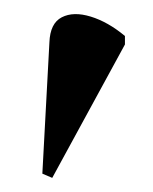

<svg xmlns="http://www.w3.org/2000/svg" viewBox="-20 -747 217 272"><path d="M54 -495 40 -501 50 -687Q51 -714 67.5 -722.5Q84 -731 108.5 -723.5Q133 -716 157 -696V-684Z"/></svg>

Font: Noto Serif Display ExtraCondensed SemiBold
Style: Regular
Weight: 600
Width: 2
Designer: Monotype Design Team
Foundry: Monotype Imaging Inc.
Version: Version 2.009